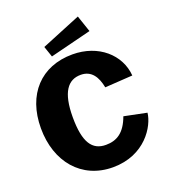

<svg xmlns="http://www.w3.org/2000/svg" viewBox="-170 -1087 1073 1219"><g transform="rotate(-20 366.0 -478.0)"><path d="M384 -752C171 -752 36 -607 36 -379C36 -152 171 10 383 10C600 10 697 -154 706 -241L554 -272C518 -173 463 -139 389 -139C297 -139 250 -205 250 -376C250 -546 303 -612 389 -612C462 -612 495 -557 509 -484L696 -496C685 -640 559 -752 384 -752ZM499 -966 233 -857 258 -784 537 -854Z"/></g></svg>

Font: Bisquit Text
Style: Bold
Weight: 800
Version: Version 1.004;Glyphs 3.2.3 (3260)